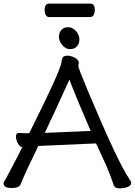

<svg xmlns="http://www.w3.org/2000/svg" viewBox="-27 -1024 744 1059"><path d="M633 15Q607 15 601 -1Q582 -57 561 -107L503 -233L184 -219Q101 -47 87 -8Q79 13 37 13Q-7 13 -7 -12Q-7 -20 -2.5 -26Q2 -32 6 -39.5Q10 -47 19.5 -65Q29 -83 48.5 -119.5Q68 -156 96 -212H99Q83 -212 72 -232.5Q61 -253 61 -270Q61 -291 79 -291Q98 -289 134 -289Q307 -634 312 -681Q314 -701 320.5 -709Q327 -717 346 -717Q362 -717 383 -707Q404 -697 408 -680L405 -660Q405 -648 458 -522Q624 -127 685 -39Q697 -22 697 -16Q697 0 676.5 7.5Q656 15 633 15ZM220 -291 473 -302Q391 -491 356 -585Q278 -413 220 -291ZM359 -753Q335 -753 316.5 -775.5Q298 -798 298 -821Q298 -844 311.5 -859Q325 -874 349 -874Q373 -874 392 -852.5Q411 -831 411 -807Q411 -783 397 -768Q383 -753 359 -753ZM243 -930Q231 -930 225 -942Q219 -954 219 -968Q219 -1004 244 -1004H472Q496 -1004 496 -967Q496 -954 490 -942Q484 -930 471 -930Z"/></svg>

Font: LXGW WenKai TC
Style: Bold
Weight: 700
Designer: LXGW / Fontworks Inc.
Foundry: LXGW / Fontworks Inc.
Version: Version 1.330;April 28, 2024